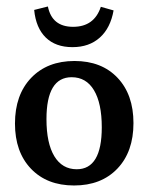

<svg xmlns="http://www.w3.org/2000/svg" viewBox="-20 -566 460 595"><path d="M209.5 8.8Q125.5 8.8 75.9 -43.2Q26.4 -95.2 26.4 -183.1Q26.4 -272 76.4 -324.5Q126.5 -377 210.9 -377Q294.9 -377 344.2 -325Q393.6 -272.9 393.6 -184.6Q393.6 -95.7 343.8 -43.5Q293.9 8.8 209.5 8.8ZM217.8 -41.5Q295.4 -41.5 295.4 -171.4Q295.4 -246.1 271.2 -286.4Q247.1 -326.7 202.1 -326.7Q124 -326.7 124 -196.8Q124 -122.1 148.4 -81.8Q172.9 -41.5 217.8 -41.5ZM204.6 -419.9Q152.3 -419.9 121.8 -449.7Q91.3 -479.5 85.9 -535.2L128.4 -545.9Q141.1 -482.9 206.5 -482.9Q272 -482.9 292.5 -544.9L332 -533.7Q322.3 -479 289.3 -449.5Q256.3 -419.9 204.6 -419.9Z"/></svg>

Font: Markazi Text Medium
Style: Regular
Weight: 500
Designer: Borna Izadpanah (Arabic designer), Fiona Ross (Arabic design director) and Florian Runge (Latin designer)
Foundry: Borna Izadpanah and Florian Runge
Version: Version 1.001